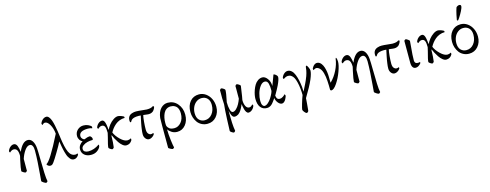

<svg xmlns="http://www.w3.org/2000/svg" viewBox="-26 -1630 7088 2777"><g transform="rotate(-15 3518.0 -241.5)"><path d="M13.2 -353Q23.4 -386.2 49.8 -409.7Q76.2 -433.1 106 -433.1Q123 -432.6 135.5 -421.6Q147.9 -410.6 155.8 -389.6Q163.6 -368.7 167.7 -349.1Q171.9 -329.6 175.8 -300.8Q235.4 -439.9 315.9 -439.9Q358.4 -439.9 385 -399.2Q411.6 -358.4 417 -290Q420.4 -247.1 421.6 -132.6Q422.9 -18.1 426.5 78.1Q430.2 174.3 439.9 209Q436 215.3 428.7 221.2Q421.4 227.1 415 227.1Q406.2 227.1 378.9 210Q351.6 192.9 352.1 182.1Q353 164.1 360.4 81.5Q367.7 -1 373.3 -93.8Q378.9 -186.5 378.9 -266.1Q378.9 -311 365.5 -336.9Q352.1 -362.8 326.2 -362.8Q286.6 -362.8 249.8 -311Q212.9 -259.3 190.9 -189.9V-136.2Q190.9 -134.8 190.7 -109.4Q190.4 -84 190.4 -57.6Q190.4 -31.2 190.9 -14.2Q190.4 -13.7 189.9 -12.7Q177.7 4.9 167 5.9Q158.2 5.9 134.5 -8.1Q110.8 -22 110.8 -30.8Q110.8 -64.9 137.2 -188L150.9 -247.1Q150.9 -307.1 134.3 -334.5Q117.7 -361.8 83 -361.8Q65.9 -361.8 49.6 -351.6Q33.2 -341.3 25.9 -332Q22.5 -332 17.8 -339.6Q13.2 -347.2 13.2 -353Z M487.8 -32.2Q546.9 -55.7 732.9 -423.8Q724.6 -507.8 691.7 -563Q658.7 -618.2 622.6 -618.2Q612.3 -618.2 603.8 -613.8Q595.2 -609.4 591.6 -605.5Q587.9 -601.6 583 -595.2Q579.1 -595.2 574.5 -602.8Q569.8 -610.4 569.8 -616.2Q579.6 -649.4 606.2 -672.6Q632.8 -695.8 662.6 -695.8Q684.1 -695.8 701.9 -673.6Q719.7 -651.4 731.2 -619.1Q742.7 -586.9 752.7 -538.8Q762.7 -490.7 768.6 -451.2Q774.4 -411.6 780.8 -362.8Q780.8 -360.8 781 -359.9Q781.2 -358.9 781.5 -357.2Q781.7 -355.5 781.7 -354Q801.8 -199.7 834 -128.9Q867.7 -57.1 931.6 -58.1Q932.1 -58.1 932.6 -58.1Q933.1 -58.1 933.6 -58.1Q948.2 -58.1 958 -67.9Q960.9 -67.9 963.4 -60.1Q965.8 -52.2 965.8 -45.9Q935.1 2.9 892.6 2.9Q876.5 2.9 862.3 -3.9Q848.1 -10.7 836.9 -24.9Q825.7 -39.1 816.2 -54.4Q806.6 -69.8 799.1 -93Q791.5 -116.2 785.9 -135Q780.3 -153.8 774.7 -180.9Q769 -208 766.1 -224.6Q763.2 -241.2 759 -266.6Q754.9 -292 752.9 -301.8Q729.5 -253.9 672.1 -157.5Q614.7 -61 590.8 -29.8Q575.7 -9.8 565.2 -2.9Q554.7 3.9 535.6 3.9Q521 3.9 505.4 -7.6Q489.7 -19 487.8 -32.2Z M1012.7 -111.8Q1012.7 -146.5 1032 -174.1Q1051.3 -201.7 1079.6 -217.8Q1053.7 -228 1037.1 -254.4Q1020.5 -280.8 1020.5 -308.1Q1020.5 -363.8 1058.3 -399.4Q1096.2 -435.1 1147.9 -435.1Q1187 -435.1 1218 -420.7Q1249 -406.2 1263.7 -390.1Q1265.6 -384.8 1265.6 -375.5Q1265.6 -366.2 1262.7 -362.8Q1233.9 -374 1200.7 -374Q1066.9 -374 1066.9 -294.9Q1066.9 -273.9 1083.3 -256.3Q1099.6 -238.8 1113.8 -237.8Q1166 -259.8 1189 -259.8Q1200.7 -259.8 1206.5 -255.9Q1229.5 -235.8 1229.5 -214.8Q1229.5 -198.2 1221.7 -198.2Q1183.6 -198.2 1145.8 -189.2Q1107.9 -180.2 1079.3 -158.9Q1050.8 -137.7 1050.8 -108.9Q1050.8 -80.1 1072.3 -67.1Q1093.8 -54.2 1124.5 -54.2Q1209.5 -54.2 1288.6 -109.9Q1294.9 -109.9 1294.9 -102.1Q1294.9 -92.8 1290.5 -77.1Q1275.9 -45.4 1239 -20.3Q1202.1 4.9 1148.9 4.9Q1088.4 4.9 1050.5 -27.3Q1012.7 -59.6 1012.7 -111.8Z M1333.5 -353Q1343.8 -386.2 1370.1 -409.7Q1396.5 -433.1 1426.3 -433.1Q1434.1 -433.1 1440.7 -429.9Q1447.3 -426.8 1452.1 -420.4Q1457 -414.1 1461.2 -406.7Q1465.3 -399.4 1468.3 -388.7Q1471.2 -377.9 1473.4 -368.7Q1475.6 -359.4 1477.5 -346.2Q1479.5 -333 1480.7 -323.2Q1481.9 -313.5 1483.6 -299.8Q1485.4 -286.1 1486.3 -277.8Q1502 -314 1530.3 -349.6Q1558.6 -385.3 1595.9 -410.6Q1633.3 -436 1666.5 -436Q1682.6 -436 1718.5 -423.1Q1754.4 -410.2 1754.4 -398.9Q1754.4 -388.2 1753.4 -386.2Q1713.4 -386.2 1676.8 -372.1Q1640.1 -357.9 1612.3 -334.2Q1584.5 -310.5 1563.7 -284.2Q1543 -257.8 1527.3 -228Q1550.3 -171.9 1607.2 -116.9Q1664.1 -62 1711.4 -62Q1737.8 -62 1763.2 -77.1Q1766.6 -74.2 1766.6 -65.2Q1766.6 -56.2 1764.2 -48.8Q1733.9 3.9 1676.3 3.9Q1650.4 3.9 1622.6 -18.3Q1594.7 -40.5 1572 -74.5Q1549.3 -108.4 1533.4 -138.4Q1517.6 -168.5 1507.3 -194.8Q1502.4 -185.1 1502.4 -180.2Q1502.4 -178.2 1502 -169.7Q1501.5 -161.1 1501.5 -147.9Q1501.5 -92.3 1491.2 -14.2Q1490.7 -13.7 1490.2 -12.7Q1478 4.9 1467.3 5.9Q1458.5 5.9 1436.5 -8.1Q1414.6 -22 1414.6 -30.8Q1414.6 -61.5 1447.3 -180.2L1461.4 -241.2Q1461.4 -305.2 1449 -333.5Q1436.5 -361.8 1403.3 -361.8Q1386.2 -361.8 1369.9 -351.6Q1353.5 -341.3 1346.2 -332Q1342.8 -332 1338.1 -339.8Q1333.5 -347.7 1333.5 -353Z M1811 -335.9Q1811 -360.4 1820.1 -378.7Q1829.1 -397 1842.5 -407.2Q1856 -417.5 1874 -423.8Q1892.1 -430.2 1907 -432.1Q1921.9 -434.1 1937 -434.1Q1969.7 -434.1 2026.4 -427.5Q2083 -420.9 2096.2 -420.9Q2164.1 -420.9 2189 -443.8Q2193.4 -443.8 2200 -441.2Q2206.5 -438.5 2207 -435.1Q2207 -431.6 2204.8 -423.3Q2202.6 -415 2195.6 -401.6Q2188.5 -388.2 2178.2 -376.7Q2168 -365.2 2149.2 -356.7Q2130.4 -348.1 2106.9 -348.1Q2097.2 -348.1 2085.4 -349.4Q2073.7 -350.6 2055.4 -353Q2037.1 -355.5 2024.9 -356.9Q2016.1 -325.2 2010.5 -260.5Q2004.9 -195.8 2004.9 -147.9Q2004.9 -101.1 2023.2 -80.6Q2041.5 -60.1 2063 -60.1Q2082 -60.1 2095.2 -68.8Q2101.1 -64.5 2101.1 -54.2Q2101.1 -49.3 2090.8 -36.1Q2080.6 -22.9 2059.8 -10Q2039.1 2.9 2017.1 2.9Q1987.8 2.9 1966.3 -23.9Q1944.8 -50.8 1944.8 -87.9Q1944.8 -104.5 1946.3 -124Q1947.8 -143.6 1951.4 -167.2Q1955.1 -190.9 1957.5 -207.5Q1960 -224.1 1965.8 -252.2Q1971.7 -280.3 1973.6 -290.5Q1975.6 -300.8 1981.9 -329.6Q1988.3 -358.4 1988.8 -359.9Q1964.4 -361.8 1956.1 -361.8Q1916.5 -361.8 1891.1 -355.2Q1865.7 -348.6 1852.5 -336.9Q1839.4 -325.2 1830.1 -306.2Q1825.2 -301.3 1814.9 -305.2Q1811 -314.9 1811 -335.9Z M2249.5 191.9Q2247.6 -225.1 2250.5 -252Q2261.2 -341.8 2305.4 -389.4Q2349.6 -437 2410.6 -437Q2499.5 -437 2556.4 -369.9Q2613.3 -302.7 2613.3 -206.1Q2613.3 -113.8 2564.2 -54Q2515.1 5.9 2438.5 5.9Q2392.1 5.9 2356.7 -17.1Q2321.3 -40 2303.7 -66.9Q2303.7 4.9 2315.4 97.9Q2327.1 190.9 2334.5 210.9Q2322.3 228 2309.6 228Q2302.2 228 2275.9 214.8Q2249.5 201.7 2249.5 191.9ZM2302.7 -164.1Q2302.7 -124 2306.6 -116.2Q2312 -104.5 2318.1 -96.2Q2324.2 -87.9 2335.9 -77.6Q2347.7 -67.4 2367.2 -61.8Q2386.7 -56.2 2412.6 -56.2Q2469.7 -56.2 2513.2 -106.2Q2556.6 -156.2 2556.6 -240.2Q2556.6 -272.5 2548.8 -297.1Q2541 -321.8 2529.1 -336.2Q2517.1 -350.6 2500.7 -359.6Q2484.4 -368.7 2469.5 -371.8Q2454.6 -375 2438.5 -375Q2402.3 -375 2375 -356.4Q2347.7 -337.9 2332.5 -306.6Q2317.4 -275.4 2310.1 -239.5Q2302.7 -203.6 2302.7 -164.1Z M2694.3 -221.2Q2694.3 -319.3 2744.6 -378.2Q2794.9 -437 2878.4 -437Q2935.1 -437 2981 -403.8Q3026.9 -370.6 3052 -316.9Q3077.1 -263.2 3077.1 -201.2Q3077.1 -112.8 3025.6 -53Q2974.1 6.8 2892.1 6.8Q2845.7 6.8 2807.4 -12.7Q2769 -32.2 2744.9 -64.7Q2720.7 -97.2 2707.5 -137.5Q2694.3 -177.7 2694.3 -221.2ZM2749.5 -189Q2749.5 -121.1 2783.2 -87.2Q2816.9 -53.2 2866.2 -53.2Q2934.1 -53.2 2977.3 -107.2Q3020.5 -161.1 3020.5 -243.2Q3020.5 -305.2 2988 -340.1Q2955.6 -375 2902.3 -375Q2857.9 -375 2822.5 -348.6Q2787.1 -322.3 2768.3 -280Q2749.5 -237.8 2749.5 -189Z M3173.3 189.9Q3173.3 157.7 3179.9 10Q3186.5 -137.7 3194.3 -204.1Q3194.3 -216.3 3192.1 -251.5Q3189.9 -286.6 3189.9 -297.9Q3189.9 -299.3 3190.2 -324Q3190.4 -348.6 3190.4 -374.3Q3190.4 -399.9 3189.9 -417Q3202.6 -437 3214.4 -437Q3223.1 -437 3245.1 -422.9Q3267.1 -408.7 3267.1 -399.9Q3267.1 -353 3244.1 -246.1L3239.3 -223.1Q3239.3 -157.2 3252 -110.6Q3264.6 -64 3290 -64Q3315.4 -64 3342.3 -90.6Q3369.1 -117.2 3388.4 -152.6Q3407.7 -188 3421.4 -227.1V-297.9Q3421.4 -299.3 3421.6 -324Q3421.9 -348.6 3421.9 -374.3Q3421.9 -399.9 3421.4 -417Q3431.6 -433.6 3439.9 -436Q3442.4 -437 3445.3 -437Q3454.1 -437 3476.1 -422.9Q3498 -408.7 3498 -399.9Q3498 -390.1 3475.1 -246.1L3465.3 -194.8Q3465.3 -139.2 3483.6 -102.5Q3502 -65.9 3535.2 -65.9Q3562.5 -65.9 3585.9 -96.2Q3589.4 -96.2 3593.8 -88.6Q3598.1 -81.1 3598.1 -76.2Q3587.9 -43 3561.5 -19.5Q3535.2 3.9 3505.4 3.9Q3488.8 3.4 3475.6 -14.9Q3462.4 -33.2 3455.3 -60.1Q3448.2 -86.9 3444.6 -107.2Q3440.9 -127.4 3439.9 -142.1Q3432.1 -123.5 3426.8 -111.6Q3421.4 -99.6 3412.1 -82Q3402.8 -64.5 3395 -53.2Q3387.2 -42 3376 -29.1Q3364.7 -16.1 3353.3 -8.5Q3341.8 -1 3327.1 3.9Q3312.5 8.8 3296.4 8.8Q3281.7 8.8 3269.8 -3.4Q3257.8 -15.6 3250.7 -35.6Q3243.7 -55.7 3239.7 -70.6Q3235.8 -85.4 3233.4 -101.1Q3233.9 -97.7 3233.4 -41.3Q3232.9 15.1 3236.6 85Q3240.2 154.8 3250 207Q3239.7 223.6 3231.4 226.1Q3229 227.1 3226.1 227.1Q3217.3 227.1 3195.3 212.9Q3173.3 198.7 3173.3 189.9Z M3651.9 -163.1Q3651.9 -186.5 3657.7 -219.2Q3663.6 -252 3677.2 -290.5Q3690.9 -329.1 3710.2 -361.3Q3729.5 -393.6 3760.5 -415.3Q3791.5 -437 3827.6 -437Q3867.7 -437 3902.3 -391.1Q3937 -345.2 3937 -278.8Q3952.6 -317.9 3973.1 -374.5Q3993.7 -431.2 3995.6 -436Q4010.3 -436 4031 -418.5Q4051.8 -400.9 4051.8 -381.8Q4051.8 -346.7 4013.7 -266.1Q4002.9 -244.1 3984.9 -210.7Q3966.8 -177.2 3953.6 -155.3L3940.9 -132.8Q3947.8 -95.2 3960.7 -83.5Q3973.6 -71.8 3995.6 -71.8Q4018.6 -71.8 4043.7 -88.9Q4068.8 -106 4073.7 -117.2Q4079.1 -115.2 4083 -107.2Q4086.9 -99.1 4086.9 -94.2Q4086.9 -90.3 4081.3 -75.7Q4075.7 -61 4066.2 -43Q4056.6 -24.9 4040.8 -11Q4024.9 2.9 4007.8 2.9Q3977.1 2.9 3950 -31Q3922.9 -64.9 3918.9 -103Q3878.9 -45.9 3863.8 -29.8Q3827.6 8.8 3781.7 8.8Q3720.7 8.8 3686.3 -34.9Q3651.9 -78.6 3651.9 -163.1ZM3711.9 -115.2Q3711.9 -72.3 3724.9 -51Q3737.8 -29.8 3755.9 -29.8Q3780.3 -29.8 3808.6 -54.7Q3836.9 -79.6 3857.7 -112.3Q3878.4 -145 3892.6 -175.5Q3906.7 -206.1 3906.7 -219.2Q3906.7 -252.9 3904.8 -276.6Q3902.8 -300.3 3896.7 -323.2Q3890.6 -346.2 3877.9 -357.7Q3865.2 -369.1 3845.7 -369.1Q3808.6 -369.1 3776.9 -326.9Q3745.1 -284.7 3728.5 -226.8Q3711.9 -168.9 3711.9 -115.2Z M4113.8 -353Q4124 -386.2 4150.4 -409.7Q4176.8 -433.1 4206.5 -433.1Q4238.3 -432.6 4263.9 -409.2Q4289.6 -385.7 4305.9 -344.5Q4322.3 -303.2 4332.5 -256.6Q4342.8 -210 4348.6 -154.8Q4351.6 -115.2 4351.6 -83Q4360.4 -100.6 4377.2 -133.8Q4394 -167 4403.3 -186Q4412.6 -205.1 4425.3 -233.9Q4438 -262.7 4447.8 -290Q4462.4 -331.1 4469.5 -368.7Q4476.6 -406.2 4476.6 -421.9Q4476.6 -425.8 4481.2 -430.9Q4485.8 -436 4487.8 -436Q4497.6 -436 4512.7 -403.1Q4527.8 -370.1 4527.8 -355Q4527.8 -309.6 4492.7 -226.1Q4453.1 -133.8 4361.8 16.1Q4360.8 21 4356.2 91.8Q4351.6 162.6 4346.7 196.8Q4344.7 210 4335.9 218Q4327.1 226.1 4316.9 226.1Q4305.7 226.1 4285.6 202.1Q4265.6 178.2 4265.6 164.1Q4265.6 149.4 4285.4 81.1Q4305.2 12.7 4325.7 -40Q4325.7 -84 4320.8 -131.8Q4314.5 -191.9 4303 -235.8Q4291.5 -279.8 4278.8 -303.5Q4266.1 -327.1 4249.5 -340.8Q4232.9 -354.5 4220.2 -358.2Q4207.5 -361.8 4191.9 -361.8Q4174.3 -361.8 4153.3 -351.8Q4132.3 -341.8 4126 -334Q4122.1 -334 4117.9 -341.1Q4113.8 -348.1 4113.8 -353Z M4567.4 -372.1Q4583.5 -406.2 4609.4 -423.6Q4635.3 -440.9 4664.6 -432.1Q4689.9 -424.8 4709.2 -399.4Q4728.5 -374 4739.5 -338.6Q4750.5 -303.2 4755.9 -265.1Q4761.2 -227.1 4761.2 -188Q4761.2 -168.5 4761.7 -141.8Q4762.2 -115.2 4762.2 -110.8Q4762.2 -109.9 4763.9 -109.6Q4765.6 -109.4 4766.6 -109.9Q4827.6 -169.4 4870.1 -254.2Q4912.6 -338.9 4923.3 -421.9Q4924.3 -425.8 4927 -430.9Q4929.7 -436 4931.6 -436Q4934.1 -436 4937.5 -427.5Q4940.9 -418.9 4943.6 -403.6Q4946.3 -388.2 4946.3 -372.1Q4946.3 -319.8 4913.6 -230.5Q4880.9 -141.1 4832.3 -68.6Q4783.7 3.9 4745.6 3.9Q4742.2 3.9 4735.8 -0.7Q4729.5 -5.4 4729.5 -9.8Q4729.5 -47.9 4728.8 -76.4Q4728 -105 4725.8 -141.6Q4723.6 -178.2 4719.5 -205.3Q4715.3 -232.4 4707.8 -261Q4700.2 -289.6 4689.7 -309.1Q4679.2 -328.6 4663.6 -343.5Q4647.9 -358.4 4628.4 -363.8Q4613.8 -367.7 4598.1 -361.1Q4582.5 -354.5 4574.2 -346.2Q4570.8 -346.2 4568.4 -356.7Q4565.9 -367.2 4567.4 -372.1Z M4994.1 -353Q5004.4 -386.2 5030.8 -409.7Q5057.1 -433.1 5086.9 -433.1Q5104 -432.6 5116.5 -421.6Q5128.9 -410.6 5136.7 -389.6Q5144.5 -368.7 5148.7 -349.1Q5152.8 -329.6 5156.7 -300.8Q5216.3 -439.9 5296.9 -439.9Q5339.4 -439.9 5366 -399.2Q5392.6 -358.4 5397.9 -290Q5401.4 -247.1 5402.6 -132.6Q5403.8 -18.1 5407.5 78.1Q5411.1 174.3 5420.9 209Q5417 215.3 5409.7 221.2Q5402.3 227.1 5396 227.1Q5387.2 227.1 5359.9 210Q5332.5 192.9 5333 182.1Q5334 164.1 5341.3 81.5Q5348.6 -1 5354.2 -93.8Q5359.9 -186.5 5359.9 -266.1Q5359.9 -311 5346.4 -336.9Q5333 -362.8 5307.1 -362.8Q5267.6 -362.8 5230.7 -311Q5193.8 -259.3 5171.9 -189.9V-136.2Q5171.9 -134.8 5171.6 -109.4Q5171.4 -84 5171.4 -57.6Q5171.4 -31.2 5171.9 -14.2Q5171.4 -13.7 5170.9 -12.7Q5158.7 4.9 5147.9 5.9Q5139.2 5.9 5115.5 -8.1Q5091.8 -22 5091.8 -30.8Q5091.8 -64.9 5118.2 -188L5131.8 -247.1Q5131.8 -307.1 5115.2 -334.5Q5098.6 -361.8 5064 -361.8Q5046.9 -361.8 5030.5 -351.6Q5014.2 -341.3 5006.8 -332Q5003.4 -332 4998.8 -339.6Q4994.1 -347.2 4994.1 -353Z M5487.8 -335.9Q5487.8 -360.4 5496.8 -378.7Q5505.9 -397 5519.3 -407.2Q5532.7 -417.5 5550.8 -423.8Q5568.8 -430.2 5583.7 -432.1Q5598.6 -434.1 5613.8 -434.1Q5646.5 -434.1 5703.1 -427.5Q5759.8 -420.9 5772.9 -420.9Q5840.8 -420.9 5865.7 -443.8Q5870.1 -443.8 5876.7 -441.2Q5883.3 -438.5 5883.8 -435.1Q5883.8 -431.6 5881.6 -423.3Q5879.4 -415 5872.3 -401.6Q5865.2 -388.2 5855 -376.7Q5844.7 -365.2 5825.9 -356.7Q5807.1 -348.1 5783.7 -348.1Q5773.9 -348.1 5762.2 -349.4Q5750.5 -350.6 5732.2 -353Q5713.9 -355.5 5701.7 -356.9Q5692.9 -325.2 5687.3 -260.5Q5681.6 -195.8 5681.6 -147.9Q5681.6 -101.1 5700 -80.6Q5718.3 -60.1 5739.7 -60.1Q5758.8 -60.1 5772 -68.8Q5777.8 -64.5 5777.8 -54.2Q5777.8 -49.3 5767.6 -36.1Q5757.3 -22.9 5736.6 -10Q5715.8 2.9 5693.8 2.9Q5664.6 2.9 5643.1 -23.9Q5621.6 -50.8 5621.6 -87.9Q5621.6 -104.5 5623 -124Q5624.5 -143.6 5628.2 -167.2Q5631.8 -190.9 5634.3 -207.5Q5636.7 -224.1 5642.6 -252.2Q5648.4 -280.3 5650.4 -290.5Q5652.3 -300.8 5658.7 -329.6Q5665 -358.4 5665.5 -359.9Q5641.1 -361.8 5632.8 -361.8Q5593.3 -361.8 5567.9 -355.2Q5542.5 -348.6 5529.3 -336.9Q5516.1 -325.2 5506.8 -306.2Q5502 -301.3 5491.7 -305.2Q5487.8 -314.9 5487.8 -335.9Z M5950.2 -88.9V-416Q5962.4 -433.1 5975.1 -433.1Q5981.4 -433.1 6004.9 -417.5Q6028.3 -401.9 6028.3 -392.1Q6025.9 -354.5 6020.5 -295.9Q6015.1 -237.3 6012.2 -194.1Q6009.3 -150.9 6009.3 -106Q6009.3 -57.1 6057.1 -57.1Q6076.7 -57.1 6085.4 -62Q6092.3 -56.6 6092.3 -47.9Q6087.4 -35.6 6062.3 -16.4Q6037.1 2.9 6009.3 2.9Q5981 2.9 5965.6 -20.5Q5950.2 -43.9 5950.2 -88.9Z M6125 -353Q6135.3 -386.2 6161.6 -409.7Q6188 -433.1 6217.8 -433.1Q6225.6 -433.1 6232.2 -429.9Q6238.8 -426.8 6243.7 -420.4Q6248.5 -414.1 6252.7 -406.7Q6256.8 -399.4 6259.8 -388.7Q6262.7 -377.9 6264.9 -368.7Q6267.1 -359.4 6269 -346.2Q6271 -333 6272.2 -323.2Q6273.4 -313.5 6275.1 -299.8Q6276.9 -286.1 6277.8 -277.8Q6293.5 -314 6321.8 -349.6Q6350.1 -385.3 6387.5 -410.6Q6424.8 -436 6458 -436Q6474.1 -436 6510 -423.1Q6545.9 -410.2 6545.9 -398.9Q6545.9 -388.2 6544.9 -386.2Q6504.9 -386.2 6468.3 -372.1Q6431.6 -357.9 6403.8 -334.2Q6376 -310.5 6355.2 -284.2Q6334.5 -257.8 6318.8 -228Q6341.8 -171.9 6398.7 -116.9Q6455.6 -62 6502.9 -62Q6529.3 -62 6554.7 -77.1Q6558.1 -74.2 6558.1 -65.2Q6558.1 -56.2 6555.7 -48.8Q6525.4 3.9 6467.8 3.9Q6441.9 3.9 6414.1 -18.3Q6386.2 -40.5 6363.5 -74.5Q6340.8 -108.4 6325 -138.4Q6309.1 -168.5 6298.8 -194.8Q6293.9 -185.1 6293.9 -180.2Q6293.9 -178.2 6293.5 -169.7Q6293 -161.1 6293 -147.9Q6293 -92.3 6282.7 -14.2Q6282.2 -13.7 6281.7 -12.7Q6269.5 4.9 6258.8 5.9Q6250 5.9 6228 -8.1Q6206.1 -22 6206.1 -30.8Q6206.1 -61.5 6238.8 -180.2L6252.9 -241.2Q6252.9 -305.2 6240.5 -333.5Q6228 -361.8 6194.8 -361.8Q6177.7 -361.8 6161.4 -351.6Q6145 -341.3 6137.7 -332Q6134.3 -332 6129.6 -339.8Q6125 -347.7 6125 -353Z M6761.2 -508.8Q6761.2 -518.6 6775.6 -583.5Q6790 -648.4 6803.2 -686Q6806.2 -693.8 6821.3 -702.4Q6836.4 -710.9 6849.1 -710.9Q6875.5 -710.9 6875.5 -688Q6875.5 -665.5 6852.1 -619.4Q6828.6 -573.2 6804.9 -537.6Q6781.2 -502 6776.4 -500H6773.4Q6770 -500 6765.6 -502.7Q6761.2 -505.4 6761.2 -508.8ZM6612.3 -221.2Q6612.3 -319.3 6662.6 -378.2Q6712.9 -437 6796.4 -437Q6853 -437 6898.9 -403.8Q6944.8 -370.6 6970 -316.9Q6995.1 -263.2 6995.1 -201.2Q6995.1 -112.8 6943.6 -53Q6892.1 6.8 6810.1 6.8Q6763.7 6.8 6725.3 -12.7Q6687 -32.2 6662.8 -64.7Q6638.7 -97.2 6625.5 -137.5Q6612.3 -177.7 6612.3 -221.2ZM6667.5 -189Q6667.5 -121.1 6701.2 -87.2Q6734.9 -53.2 6784.2 -53.2Q6852.1 -53.2 6895.3 -107.2Q6938.5 -161.1 6938.5 -243.2Q6938.5 -305.2 6906 -340.1Q6873.5 -375 6820.3 -375Q6775.9 -375 6740.5 -348.6Q6705.1 -322.3 6686.3 -280Q6667.5 -237.8 6667.5 -189Z"/></g></svg>

Font: Crimson
Style: Roman
Weight: 400
Version: Version 0.8